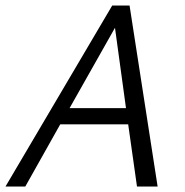

<svg xmlns="http://www.w3.org/2000/svg" viewBox="-21 -678 673 698"><path d="M477 0 445 -226H198L71 0H-1L387 -658H450L552 0ZM232 -285H437L397 -577Z"/></svg>

Font: EauTest
Style: Italic
Weight: 400
Italic angle: -12°
Designer: Christian Thalmann (Catharsis Fonts)
Version: Version 0.001;PS 000.001;hotconv 1.0.88;makeotf.lib2.5.64775